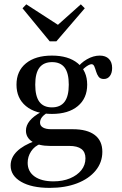

<svg xmlns="http://www.w3.org/2000/svg" viewBox="-20 -688 571 900"><path d="M212.9 192.7Q128.2 192.7 79 164.1Q29.8 135.5 29.8 87.9Q29.8 50.8 59.3 21.8Q88.7 -7.3 145.2 -27.4L170.2 -13.7Q141.9 -3.2 125.8 21.4Q109.7 46 109.7 75Q109.7 116.1 141.9 139.1Q174.2 162.1 230.6 162.1Q274.2 162.1 308.1 148Q341.9 133.9 361.3 109.7Q380.6 85.5 380.6 54Q380.6 25 361.7 10.5Q342.7 -4 304.8 -4H214.5Q162.1 -4 131.9 -23.4Q101.6 -42.7 101.6 -75.8Q101.6 -100 119.4 -121.8Q137.1 -143.5 172.6 -162.9L200 -158.9Q183.1 -147.6 175.4 -136.7Q167.7 -125.8 167.7 -112.9Q167.7 -98.4 181.5 -90.3Q195.2 -82.3 220.2 -82.3H321Q388.7 -82.3 424.2 -55.2Q459.7 -28.2 459.7 23.4Q459.7 73.4 428.2 111.7Q396.8 150 341.1 171.4Q285.5 192.7 212.9 192.7ZM223.4 -154Q146 -154 101.6 -190.7Q57.3 -227.4 57.3 -291.1Q57.3 -354.8 101.6 -391.1Q146 -427.4 223.4 -427.4Q300.8 -427.4 344.8 -391.1Q388.7 -354.8 388.7 -291.1Q388.7 -227.4 344.8 -190.7Q300.8 -154 223.4 -154ZM223.4 -184.7Q262.9 -184.7 282.7 -210.9Q302.4 -237.1 302.4 -291.1Q302.4 -345.2 283.1 -371Q263.7 -396.8 224.2 -396.8Q184.7 -396.8 164.9 -371Q145.2 -345.2 145.2 -291.1Q145.2 -237.1 164.5 -210.9Q183.9 -184.7 223.4 -184.7ZM466.9 -317.7Q450 -317.7 442.3 -328.2Q434.7 -338.7 430.6 -352.4Q426.6 -366.1 422.2 -376.6Q417.7 -387.1 408.9 -387.1Q403.2 -387.1 393.5 -381.9Q383.9 -376.6 373.4 -367.3Q362.9 -358.1 354.8 -344.4L340.3 -366.9Q357.3 -392.7 387.5 -410.1Q417.7 -427.4 447.6 -427.4Q475 -427.4 490.3 -412.1Q505.6 -396.8 505.6 -369.4Q505.6 -346 495.2 -331.9Q484.7 -317.7 466.9 -317.7ZM358.9 -667.7 377.4 -649.2 244.4 -494.4H212.9L85.5 -649.2L103.2 -667.7L272.6 -558.1L228.2 -550.8Z"/></svg>

Font: Playfair 12pt Medium
Style: Regular
Weight: 500
Designer: Claus Eggers Sørensen
Foundry: Claus Eggers Sørensen
Version: Version 2.000;gftools[0.9.28]